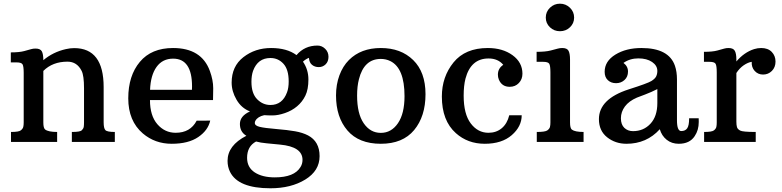

<svg xmlns="http://www.w3.org/2000/svg" viewBox="-20 -763 4203 1032"><path d="M342.8 -431.6Q262.7 -431.6 212.9 -381.8V-105Q212.9 -74.7 222.7 -66.9Q239.7 -53.7 287.1 -53.7V0H39.1V-53.7Q81.1 -53.7 91.8 -62.3Q102.5 -70.8 105 -80.6Q107.4 -90.3 107.4 -105V-371.1Q107.4 -406.2 101.3 -417Q95.2 -427.7 67.9 -427.7H38.1V-481.4Q84 -481.4 110.1 -488.5Q136.2 -495.6 147.2 -498.8Q158.2 -502 170.9 -502Q196.8 -502 204.8 -487.1Q212.9 -472.2 212.9 -439.5Q265.1 -483.4 334 -499Q356.9 -504.4 378.9 -504.4Q537.1 -504.4 537.1 -294.9V-106Q537.1 -73.7 546.4 -63.7Q555.7 -53.7 597.2 -53.7V0H366.2V-53.7Q410.6 -53.7 419.7 -62.7Q428.7 -71.8 430.2 -81.5Q431.6 -91.3 431.6 -106V-288.6Q431.6 -356.4 418.9 -381.8Q394 -431.6 342.8 -431.6Z M1125 -225.1H786.1Q786.1 -141.1 825.9 -95.2Q865.7 -49.3 924.3 -49.3Q1002.9 -49.3 1037.1 -114.3L1109.9 -114.7Q1098.6 -62.5 1045.7 -26.4Q992.7 9.8 902.8 9.8Q813 9.8 747.6 -45.9Q669.4 -112.8 669.4 -234.4Q669.4 -356 731.7 -430.4Q793.9 -504.9 910.2 -504.9Q1063 -504.9 1107.9 -381.8Q1126 -332.5 1126 -288.6Q1126 -244.6 1125 -225.1ZM1012.2 -298.3Q1012.2 -447.8 910.6 -447.8Q853.5 -447.8 821.5 -403.3Q789.6 -358.9 786.6 -280.3H1011.7Q1012.2 -289.6 1012.2 -298.3Z M1573.7 -466.8Q1617.2 -518.1 1686.5 -518.1Q1710 -518.1 1727.8 -500.7Q1745.6 -483.4 1745.6 -457.8Q1745.6 -432.1 1730.2 -417.2Q1714.8 -402.3 1693.4 -402.3Q1671.9 -402.3 1657 -414.6Q1642.1 -426.8 1640.6 -452.1Q1623 -445.3 1608.4 -431.6Q1637.7 -389.2 1637.7 -335.7Q1637.7 -282.2 1621.3 -248.8Q1605 -215.3 1576.9 -191.7Q1548.8 -168 1511.7 -155.3Q1474.6 -142.6 1445.1 -142.6Q1415.5 -142.6 1400.4 -144Q1365.2 -136.2 1353 -114.3Q1349.6 -108.9 1349.6 -102.1Q1349.6 -87.4 1376 -81.1Q1402.3 -74.7 1464.1 -69.6Q1525.9 -64.5 1566.2 -57.4Q1606.4 -50.3 1635.7 -35.2Q1697.8 -2.4 1697.8 76.2Q1697.8 154.8 1621.1 201.9Q1544.4 249 1433.6 249Q1259.8 249 1216.3 160.6Q1203.1 133.8 1203.1 101.6Q1203.1 18.6 1304.2 -33.2Q1269.5 -53.7 1269.5 -96.7Q1269.5 -139.6 1323.7 -164.1Q1277.8 -181.6 1251.5 -226.8Q1225.1 -272 1225.1 -318.8Q1225.1 -406.7 1288.3 -455.8Q1351.6 -504.9 1437 -504.9Q1522.5 -504.9 1573.7 -466.8ZM1433.6 -198.7Q1498 -198.7 1522.9 -267.1Q1531.7 -290.5 1531.7 -325.2Q1531.7 -389.6 1503.4 -420.4Q1475.1 -451.2 1433.6 -451.2Q1365.7 -451.2 1340.3 -382.3Q1331.5 -357.4 1331.5 -323.2Q1331.5 -260.7 1362.1 -229.7Q1392.6 -198.7 1433.6 -198.7ZM1356.4 -2.4Q1308.1 23.4 1308.1 85.4Q1308.1 136.7 1349.1 163.6Q1390.1 190.4 1457 190.4Q1562 190.4 1595.2 134.8Q1606 117.7 1606 96.2Q1606 25.4 1484.9 14.2Q1446.8 10.3 1413.6 7.3Q1380.4 4.4 1356.4 -2.4Z M1786.1 -250Q1786.1 -308.6 1804.4 -358.2Q1822.8 -407.7 1855.5 -440.4Q1919.9 -504.9 2026.9 -504.9Q2134.8 -504.9 2200.9 -440.2Q2267.1 -375.5 2267.1 -256.6Q2267.1 -137.7 2206.1 -64Q2145 9.8 2026.9 9.8Q1908.7 9.8 1847.4 -61.8Q1786.1 -133.3 1786.1 -250ZM2026.9 -48.8Q2083.5 -48.8 2118.9 -100.6Q2154.3 -152.3 2154.3 -246.1Q2154.3 -397 2078.1 -434.6Q2054.7 -446.3 2026.9 -446.3Q1936.5 -446.3 1909.2 -336.9Q1899.4 -299.3 1899.4 -249Q1899.4 -152.3 1934.8 -100.6Q1970.2 -48.8 2026.9 -48.8Z M2685.1 -414.6Q2656.7 -448.7 2606 -448.7Q2510.7 -448.7 2481.9 -340.3Q2472.2 -302.2 2472.2 -249Q2472.2 -149.9 2510.3 -99.6Q2548.3 -49.3 2605.5 -49.3Q2647.5 -49.3 2676.8 -73.7Q2706.1 -98.1 2717.3 -143.6H2784.2Q2784.2 -83 2730.7 -36.6Q2677.2 9.8 2585.7 9.8Q2494.1 9.8 2430.2 -47.4Q2355 -114.3 2355 -244.1Q2355 -350.1 2417.7 -427.5Q2480.5 -504.9 2602.1 -504.9Q2681.6 -504.9 2734.9 -466.3Q2788.1 -427.7 2788.1 -366.7Q2788.1 -336.9 2768.8 -316.7Q2749.5 -296.4 2719.7 -296.4Q2677.2 -296.4 2661.1 -335.9Q2656.2 -347.7 2656.2 -361.8Q2656.2 -395.5 2685.1 -414.6Z M2989.7 -595.2Q2958 -595.2 2935.8 -616.5Q2913.6 -637.7 2913.6 -668.5Q2913.6 -699.7 2936 -721.4Q2958.5 -743.2 2989.7 -743.2Q3021 -743.2 3043.5 -721.4Q3065.9 -699.7 3065.9 -668.5Q3065.9 -637.7 3043.7 -616.5Q3021.5 -595.2 2989.7 -595.2ZM2865.2 -53.7Q2910.6 -53.7 2922.1 -62.3Q2933.6 -70.8 2936 -80.6Q2938.5 -90.3 2938.5 -105V-374Q2938.5 -409.2 2932.4 -419.9Q2926.3 -430.7 2899.4 -430.7H2864.3V-484.4Q2912.1 -484.4 2939.5 -491.5Q2966.8 -498.5 2978 -501.7Q2989.3 -504.9 3002.4 -504.9Q3027.8 -504.9 3035.9 -490Q3043.9 -475.1 3043.9 -442.4V-105Q3043.9 -74.2 3053.7 -66.4Q3070.3 -53.7 3116.7 -53.7V0H2865.2Z M3618.7 -116.7Q3618.7 -58.6 3641.6 -58.6Q3663.6 -58.6 3673.8 -73.5Q3684.1 -88.4 3684.1 -127.4H3735.4Q3735.8 -121.1 3735.8 -107.4Q3735.8 -63.5 3713.9 -31.2Q3687 9.8 3628.4 9.8Q3590.3 9.8 3563.5 -11.7Q3536.6 -33.2 3526.4 -68.4Q3455.6 9.8 3347.2 9.8Q3287.6 9.8 3243.4 -25.1Q3199.2 -60.1 3199.2 -122.6Q3199.2 -231 3359.4 -282.7Q3460.9 -314.9 3481 -327.4Q3501 -339.8 3507.1 -352.8Q3513.2 -365.7 3513.2 -381.8Q3513.2 -410.6 3484.9 -429.9Q3456.5 -449.2 3411.1 -449.2Q3365.7 -449.2 3331.1 -424.8Q3355.5 -406.7 3355.5 -378.4Q3355.5 -350.1 3336.7 -333Q3317.9 -315.9 3291.3 -315.9Q3264.6 -315.9 3247.3 -332Q3230 -348.1 3230 -377Q3230 -434.1 3287.6 -469.5Q3345.2 -504.9 3427.7 -504.9Q3575.2 -504.9 3607.9 -409.2Q3618.7 -377.4 3618.7 -335.9ZM3382.3 -58.1Q3439 -58.1 3476.1 -97.9Q3513.2 -137.7 3513.2 -209V-284.2Q3481.9 -268.1 3447 -254.9Q3412.1 -241.7 3403.3 -238.3Q3360.4 -219.7 3338.9 -190.7Q3317.4 -161.6 3317.4 -127.4Q3317.4 -93.3 3335.9 -75.7Q3354.5 -58.1 3382.3 -58.1Z M3764.6 -53.7Q3806.6 -53.7 3817.4 -62.3Q3828.1 -70.8 3830.3 -80.6Q3832.5 -90.3 3832.5 -105V-374Q3832.5 -409.2 3826.4 -419.9Q3820.3 -430.7 3793.5 -430.7H3763.7V-484.4Q3810.1 -484.4 3835.7 -491.5Q3861.3 -498.5 3872.3 -501.7Q3883.3 -504.9 3896 -504.9Q3920.9 -504.9 3929.4 -490.2Q3938 -475.6 3938 -442.4V-432.6Q3980 -481.9 4033.2 -499Q4052.2 -504.9 4071.3 -504.9Q4107.9 -504.9 4128.2 -483.9Q4148.4 -462.9 4148.4 -432.1Q4148.4 -401.4 4128.9 -381.8Q4109.4 -362.3 4081.5 -362.3Q4054.2 -362.3 4036.4 -381.8Q4018.6 -401.4 4020.5 -430.7Q4000.5 -427.7 3977.8 -412.4Q3955.1 -397 3938 -370.6V-109.4Q3938 -90.8 3941.2 -79.8Q3944.3 -68.8 3958.3 -61.3Q3972.2 -53.7 4042 -53.7V0H3764.6Z"/></svg>

Font: Arbutus Slab
Style: Regular
Weight: 400
Version: Version 1.002; ttfautohint (v0.92) -l 10 -r 16 -G 200 -x 7 -